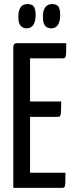

<svg xmlns="http://www.w3.org/2000/svg" viewBox="-20 -909 360 929"><path d="M44.4 0V-683.5Q44.4 -683.5 46.9 -691.8Q49.4 -700 60.9 -700H300.6Q300.6 -667.3 299.9 -652Q299.3 -636.6 296.2 -631.7Q293 -626.8 285.5 -626.8H125.4V-73.2H296.7Q296.7 -39.3 295.9 -23.7Q295.1 -8.2 292.1 -4.1Q289 0 281 0ZM55.3 -343.5V-418H276Q276 -371.9 274.1 -357.7Q272.3 -343.5 260.9 -343.5ZM107.8 -771.9Q89.4 -772.3 78.9 -785.1Q68.4 -797.9 68.8 -831.6Q69.1 -857.9 79.8 -873.7Q90.4 -889.4 113 -889.4Q135.3 -889.4 144 -876.6Q152.8 -863.7 152.4 -834.2Q152 -804.3 141.2 -788.1Q130.4 -771.9 107.8 -771.9ZM227.2 -771.9Q208.2 -772.3 197.7 -785.1Q187.2 -797.9 187.6 -831.6Q187.9 -857.9 198.9 -873.7Q209.9 -889.4 232.5 -889.4Q254.8 -889.4 263.1 -876.6Q271.5 -863.7 271.2 -834.2Q270.8 -804.3 260 -788.1Q249.2 -771.9 227.2 -771.9Z"/></svg>

Font: Yanone Kaffeesatz ExtraLight
Style: Regular
Weight: 200
Designer: Yanone (Cyrillic: Daniel Pouzeot, Huerta Tipografica, and Cyreal)
Foundry: Yanone
Version: Version 2.003